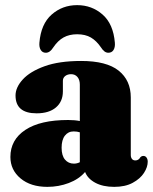

<svg xmlns="http://www.w3.org/2000/svg" viewBox="-20 -716 596 748"><path d="M20.5 -104.5Q20.5 -171.5 78.8 -210Q137 -248.5 245.5 -248.5Q271.5 -248.5 291 -244.5V-386.5Q291 -405 281.8 -416Q272.5 -427 257 -427Q243.5 -427 234.2 -420Q225 -413 225 -401V-360Q225 -320.5 198 -297.5Q171 -274.5 122.5 -274.5Q40.5 -274.5 40.5 -344Q40.5 -375.5 68.8 -406.5Q97 -437.5 153.8 -458Q210.5 -478.5 296 -478.5Q395 -478.5 442.2 -440.8Q489.5 -403 489.5 -336.5V-112Q489.5 -103 494 -97Q498.5 -91 507.5 -91Q520 -91 527 -103.5Q532 -108.5 538.5 -108.5Q546.5 -108.5 551 -102Q555.5 -95.5 555.5 -86Q555.5 -65 540.8 -42.2Q526 -19.5 497 -3.8Q468 12 425 12Q381 12 351.2 -4Q321.5 -20 311.5 -46Q287.5 -18 248 -3Q208.5 12 164.5 12Q99.5 12 60 -21Q20.5 -54 20.5 -104.5ZM220 -140.5Q220 -110 233.2 -94.2Q246.5 -78.5 268 -78.5Q280 -78.5 291 -84V-200.5Q280.5 -204 267 -204Q245.5 -204 232.8 -187.5Q220 -171 220 -140.5ZM280.5 -582.5Q250 -582.5 227.8 -570.2Q205.5 -558 187 -530.5Q174.5 -510.5 158.5 -510.5Q145.5 -510.5 138.8 -521.2Q132 -532 133.5 -549.5Q139.5 -622.5 181.2 -659.2Q223 -696 280.5 -696Q338 -696 379.8 -659.2Q421.5 -622.5 427.5 -549.5Q429 -532 422.2 -521.2Q415.5 -510.5 402 -510.5Q386.5 -510.5 374 -530.5Q356 -557 334.2 -569.8Q312.5 -582.5 280.5 -582.5Z"/></svg>

Font: Fraunces 72pt Soft Black
Style: Regular
Weight: 900
Version: Version 1.000;[b76b70a41]